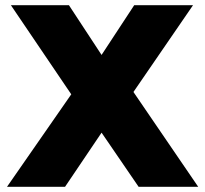

<svg xmlns="http://www.w3.org/2000/svg" viewBox="-20 -721 792 741"><path d="M255 -357 7 0H231L372 -209L515 0H745L495 -366L725 -701H498L372 -509L246 -701H22Z"/></svg>

Font: Montserrat-Alt1 ExtBd
Style: Regular
Weight: 800
Designer: Differentunic
Foundry: Differentunic
Version: Version 7.222